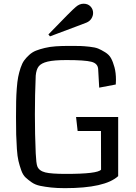

<svg xmlns="http://www.w3.org/2000/svg" viewBox="-20 -981 717 1013"><path d="M64.5 0ZM603.5 -363.8V-51.8Q534.2 11.7 322.8 11.7Q281.2 11.7 249.8 8.3Q218.3 4.9 192.1 -0.5Q166 -5.9 147.5 -18.8Q128.9 -31.7 114.7 -44.9Q100.6 -58.1 91.8 -83.3Q83 -108.4 77.4 -131.8Q71.8 -155.3 69.1 -194.8Q66.4 -234.4 65.4 -270.5Q64.5 -306.6 64.5 -363.3Q64.5 -411.6 65.2 -445.8Q65.9 -480 68.6 -515.6Q71.3 -551.3 75.9 -575Q80.6 -598.6 88.6 -622.8Q96.7 -647 107.4 -661.9Q118.2 -676.8 134.3 -691.4Q150.4 -706.1 170.2 -713.9Q189.9 -721.7 216.3 -728Q242.7 -734.4 273.9 -736.6Q305.2 -738.8 344.7 -738.8Q347.2 -738.8 352.1 -738.8Q386.2 -738.8 403.8 -738.3Q421.4 -737.8 451.4 -734.6Q481.4 -731.4 497.6 -724.9Q513.7 -718.3 534.7 -705.3Q555.7 -692.4 565.9 -673.6Q576.2 -654.8 584 -626Q591.8 -597.2 591.8 -559.6Q591.8 -550.8 590.8 -535.2L503.4 -518.6L498 -614.7Q497.1 -646 462.4 -655Q427.7 -664.1 331.1 -664.1Q265.1 -664.1 231.4 -656Q197.8 -647.9 184.6 -631.3Q171.4 -614.7 168.5 -582Q164.1 -481.9 164.1 -377Q164.1 -271.5 168.5 -171.9Q170.9 -119.1 176.8 -103.5Q186 -79.6 219.2 -71.3Q250.5 -63.5 328.1 -63.5Q495.1 -63.5 513.2 -85.9Q512.7 -136.2 512.7 -290H389.6L381.3 -363.8ZM379.9 -944.3Q399.4 -961.4 420.9 -961.4Q443.8 -961.4 457.5 -947Q471.2 -932.6 471.2 -912.6Q471.2 -897.5 462.4 -883.3Q453.6 -869.1 436.5 -861.8Q431.2 -859.4 382.8 -841.3Q334.5 -823.2 289.1 -806.2L243.7 -789.1L235.4 -799.3Q360.8 -929.2 379.9 -944.3Z"/></svg>

Font: Coda
Style: Regular
Weight: 400
Designer: vernon adams
Foundry: vernon adams
Version: Version 2.001; ttfautohint (v0.8) -r 50 -G 200 -x